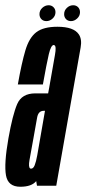

<svg xmlns="http://www.w3.org/2000/svg" viewBox="-39 -708 329 732"><path d="M102 0 99 -17.5Q81.5 4 38.5 4Q-8.5 4 -16.2 -39.5Q-24 -83 -7 -180Q9 -270.5 26.5 -311.2Q44 -352 95.5 -352H144.5L148.5 -373.5Q164 -460.5 170.5 -498.5Q176.5 -532 168.5 -535.5Q167.5 -536.5 166 -536.5Q155.5 -536.5 147.2 -501.8Q139 -467 124.5 -386H29Q43.5 -468 57.8 -516Q72 -564 99.2 -585Q126.5 -606 180 -606Q242 -606 261.5 -577Q274 -558.5 268.5 -527.5Q255 -449 232 -321L175.5 0ZM103 -116 132.5 -285.5H127.5Q107 -285.5 102.5 -259.5Q98 -233.5 88.5 -181Q79.5 -130.5 73.5 -98Q68.5 -70 76.5 -65.5Q77.5 -65 79.5 -65Q88 -65 93.2 -78Q98.5 -91 103 -116ZM138 -627.5Q126 -627.5 118.8 -635Q111.5 -642.5 111.5 -654Q111.5 -668 122.2 -678Q133 -688 146.5 -688Q157.5 -688 165 -680.5Q172.5 -673 172.5 -661.5Q172.5 -647.5 161.8 -637.5Q151 -627.5 138 -627.5ZM231.5 -627.5Q220 -627.5 212.8 -635Q205.5 -642.5 205.5 -654Q205.5 -668 216 -678Q226.5 -688 240 -688Q251.5 -688 258.8 -680.5Q266 -673 266 -661.5Q266 -647.5 255.2 -637.5Q244.5 -627.5 231.5 -627.5Z"/></svg>

Font: Anybody UltraCondensed Medium
Style: Italic
Weight: 500
Width: 1
Italic angle: -10°
Designer: Tyler Finck
Foundry: Etcetera Type Company
Version: Version 1.010; ttfautohint (v1.8.3) -l 8 -r 50 -G 200 -x 14 